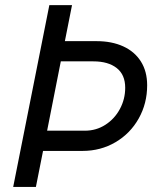

<svg xmlns="http://www.w3.org/2000/svg" viewBox="-20 -740 620 760"><path d="M175.3 -719.7H265.1L236.8 -577.1H362.3Q422.4 -577.1 467.5 -556.6Q512.7 -536.1 537.6 -496.8Q562.5 -457.5 562.5 -402.3Q562.5 -330.6 529.1 -271Q495.6 -211.4 437 -177Q378.4 -142.6 306.6 -142.6H150.4L122.1 0H32.2ZM316.4 -222.7Q360.8 -222.7 397.2 -246.1Q433.6 -269.5 454.6 -308.6Q475.6 -347.7 475.6 -392.6Q475.6 -444.3 441.9 -470.7Q408.2 -497.1 349.6 -497.1H220.7L166.5 -222.7Z"/></svg>

Font: Reddit Sans Chocolate
Style: Italic
Weight: 400
Italic angle: -11.25°
Designer: Stephen Hutchings
Version: Version 1.013